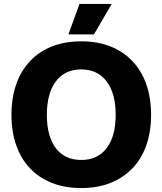

<svg xmlns="http://www.w3.org/2000/svg" viewBox="-20 -935 821 971"><path d="M391 16Q308 16 242.5 -10Q177 -36 131.5 -84Q86 -132 62 -200.5Q38 -269 38 -354Q38 -440 62 -508.5Q86 -577 131.5 -625.5Q177 -674 242.5 -700Q308 -726 391 -726Q474 -726 539 -700Q604 -674 650 -625.5Q696 -577 720 -508.5Q744 -440 744 -354Q744 -269 720 -200.5Q696 -132 650 -84Q604 -36 539 -10Q474 16 391 16ZM391 -126Q473 -126 519 -185.5Q565 -245 565 -354Q565 -463 519 -523.5Q473 -584 391 -584Q308 -584 262.5 -523.5Q217 -463 217 -354Q217 -245 262.5 -185.5Q308 -126 391 -126ZM326 -761 382 -915H545L455 -761Z"/></svg>

Font: Geist ExtBd
Style: Regular
Weight: 400
Designer: Basement.studio, Andrés Briganti, Mateo Zaragoza
Foundry: Basement.studio, Vercel, Andrés Briganti, Guido Ferreyra, Mateo Zaragoza
Version: Version 1.401